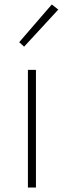

<svg xmlns="http://www.w3.org/2000/svg" viewBox="-20 -840 285 860"><path d="M105 0V-527H141V0ZM88 -631 66 -651 212 -820 241 -797Z"/></svg>

Font: Noto Sans TC
Style: Regular
Weight: 100
Designer: Ryoko NISHIZUKA 西塚涼子 (kana, bopomofo & ideographs); Paul D. Hunt (Latin, Greek & Cyrillic); Sandoll Communications 산돌커뮤니
Foundry: Adobe
Version: Version 2.004;hotconv 1.0.118;makeotfexe 2.5.65603